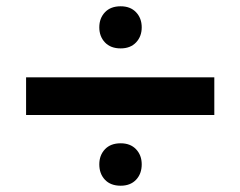

<svg xmlns="http://www.w3.org/2000/svg" viewBox="-20 -671 765 611"><path d="M63 -425H662V-305H63ZM364 -215Q395 -215 413 -196Q431 -177 431 -148Q431 -118 413 -99Q395 -80 364 -80Q332 -80 314 -99Q296 -118 296 -148Q296 -177 314 -196Q332 -215 364 -215ZM364 -651Q395 -651 413 -632Q431 -613 431 -584Q431 -555 413 -536Q395 -517 364 -517Q332 -517 314 -536Q296 -555 296 -584Q296 -613 314 -632Q332 -651 364 -651Z"/></svg>

Font: SUIT
Style: Bold
Weight: 700
Designer: Sunn Youn; Korean Glyphs from Source Han Sans (Sandoll Communications; Soo-young Jang, Joo-yeon Kang)
Foundry: Sunn
Version: Version 1.150